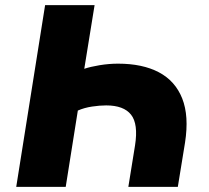

<svg xmlns="http://www.w3.org/2000/svg" viewBox="-20 -725 811 745"><path d="M43 0 155 -705H347L307 -458Q330 -466 366.5 -472Q403 -478 438 -478Q533 -478 596.5 -444.5Q660 -411 687 -343Q714 -275 698 -172L670 0H478L504 -161Q517 -244 488.5 -280Q460 -316 392 -316Q367 -316 337 -311.5Q307 -307 282 -296L235 0Z"/></svg>

Font: Nunito Sans 7pt Black
Style: Italic
Weight: 900
Italic angle: -9°
Version: Version 3.101;gftools[0.9.27]